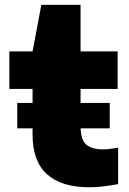

<svg xmlns="http://www.w3.org/2000/svg" viewBox="-20 -760 532 790"><path d="M347 10.5Q233 10.5 173.5 -43Q114 -96.5 114 -205V-394H18.5V-548.5H114L150 -740H311.5V-548.5H464V-394H311.5V-242.5Q311.5 -187 333.5 -166.2Q355.5 -145.5 404.5 -145.5Q429.5 -145.5 466 -152.5V-2.5Q441 2.5 409 6.5Q377 10.5 347 10.5ZM51 -232V-336.5H431.5V-232Z"/></svg>

Font: Encode Sans Expanded ExtraBold
Style: Regular
Weight: 800
Width: 7
Designer: Multiple Designers
Foundry: Impallari Type
Version: Version 3.000; ttfautohint (v1.8.3) -l 8 -r 50 -G 200 -x 14 